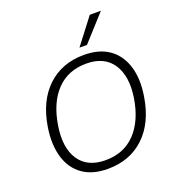

<svg xmlns="http://www.w3.org/2000/svg" viewBox="-164 -1064 1093 1200"><g transform="rotate(-20 382.5 -464.0)"><path d="M83 -364Q109 -531 205.5 -622Q302 -713 448 -713Q551 -713 616 -666.5Q681 -620 706.5 -536Q732 -452 714 -341Q688 -174 591.5 -83Q495 8 348 8Q246 8 181 -38.5Q116 -85 91 -169Q66 -253 83 -364ZM147 -354Q124 -212 178.5 -130Q233 -48 353 -48Q475 -48 551.5 -128Q628 -208 651 -351Q673 -492 618.5 -574.5Q564 -657 444 -657Q322 -657 246 -577.5Q170 -498 147 -354ZM439 -765 570 -936H644L489 -765Z"/></g></svg>

Font: Mulish Light
Style: Italic
Weight: 300
Italic angle: -9°
Designer: Vernon Adams
Foundry: Vernon Adams
Version: Version 3.603; ttfautohint (v1.8.3)